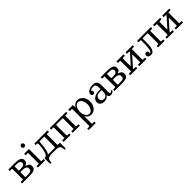

<svg xmlns="http://www.w3.org/2000/svg" viewBox="515 -2814 5119 5119"><g transform="rotate(-45 3074.5 -255.0)"><path d="M110.5 -465Q122.5 -465 122.5 -453V-69Q122.5 -61 121 -58Q119.5 -55 111 -55H49Q40 -55 36.2 -52.5Q32.5 -50 32.5 -40V-12Q32.5 -4 36 -2Q39.5 0 48 0H305Q354 0 398.2 -4Q442.5 -8 476.8 -21.2Q511 -34.5 530.5 -63Q550 -91.5 550 -140Q550 -192.5 519.5 -220.8Q489 -249 435.5 -263Q426.5 -265.5 426 -269.8Q425.5 -274 436.5 -276.5Q473.5 -285 496.8 -312.5Q520 -340 520 -390Q520 -440 492.8 -468.2Q465.5 -496.5 413 -508.2Q360.5 -520 285 -520H44.5Q32.5 -520 32.5 -507V-477Q32.5 -469.5 34 -467.2Q35.5 -465 43 -465ZM212.5 -449Q212.5 -458.5 215 -461.8Q217.5 -465 226.5 -465H285Q323 -465 354.8 -459.5Q386.5 -454 405.8 -436.8Q425 -419.5 425 -385Q425 -350.5 405.8 -332.2Q386.5 -314 354.8 -307Q323 -300 285 -300H231.5Q218.5 -300 215.5 -304.2Q212.5 -308.5 212.5 -322ZM212.5 -224Q212.5 -239 214.5 -242Q216.5 -245 231.5 -245H295Q338 -245 372 -237.5Q406 -230 425.5 -208.5Q445 -187 445 -145Q445 -100.5 425.5 -81.8Q406 -63 372 -59Q338 -55 295 -55H235.5Q220 -55 216.2 -59Q212.5 -63 212.5 -77.5Z M700 -700Q700 -675.5 717.8 -657.8Q735.5 -640 760 -640Q785 -640 802.5 -657.8Q820 -675.5 820 -700Q820 -725 802.5 -742.5Q785 -760 760 -760Q735.5 -760 717.8 -742.5Q700 -725 700 -700ZM708 -465Q720 -465 720 -453V-69Q720 -61 718.5 -58Q717 -55 708.5 -55H646.5Q637.5 -55 633.8 -52.5Q630 -50 630 -40V-12Q630 -4 633.5 -2Q637 0 645.5 0H890.5Q897.5 0 898.8 -2.5Q900 -5 900 -12V-45Q900 -52 897.5 -53.5Q895 -55 888 -55H820.5Q814.5 -55 812.2 -57.8Q810 -60.5 810 -67V-509.5Q810 -516 808.2 -518Q806.5 -520 800.5 -520H642Q630 -520 630 -507V-477Q630 -469.5 631.5 -467.2Q633 -465 640.5 -465Z M1168.5 -465H1320Q1331.5 -465 1333.2 -461.5Q1335 -458 1335 -448V-80Q1335 -63 1324.5 -59Q1314 -55 1301 -55H1095.5Q1084.5 -55 1077.2 -56.2Q1070 -57.5 1070 -64.2Q1070 -71 1081.5 -87Q1096 -107 1106.8 -146Q1117.5 -185 1125 -231.5Q1132.5 -278 1137.2 -322.2Q1142 -366.5 1144 -398.5Q1146 -430.5 1146 -439Q1146 -455.5 1149.2 -460.2Q1152.5 -465 1168.5 -465ZM1425 -447Q1425 -459.5 1428.5 -462.2Q1432 -465 1444 -465H1494Q1503.5 -465 1509.2 -469Q1515 -473 1515 -486V-503Q1515 -514.5 1511.8 -517.2Q1508.5 -520 1497 -520H1036Q1022.5 -520 1016.8 -517.2Q1011 -514.5 1011 -500V-490Q1011 -474 1014.5 -469.5Q1018 -465 1033.5 -465H1062.5Q1079.5 -465 1082.8 -458.8Q1086 -452.5 1086 -435.5Q1086 -425 1084.5 -393.5Q1083 -362 1078.5 -318.8Q1074 -275.5 1065 -229.8Q1056 -184 1041.5 -144.2Q1027 -104.5 1005.2 -79.8Q983.5 -55 953 -55Q939 -55 934.5 -52Q930 -49 930 -41V139.5Q930 150.5 932.2 157.8Q934.5 165 947 165H961Q974 165 976.8 160.5Q979.5 156 980 144.5Q981.5 89 996.5 57.5Q1011.5 26 1048 13Q1084.5 0 1150 0H1295Q1360 0 1396.2 12.8Q1432.5 25.5 1447.8 56.2Q1463 87 1464.5 141.5Q1465 153.5 1467.5 159.2Q1470 165 1484 165H1496Q1507.5 165 1511.2 162.8Q1515 160.5 1515 149.5V-39Q1515 -46 1513 -50.5Q1511 -55 1504 -55H1444Q1425 -55 1425 -77Z M1776.5 -75.5V-445.5Q1776.5 -458.5 1780.5 -461.8Q1784.5 -465 1796.5 -465H2010.5Q2022 -465 2026.8 -460.5Q2031.5 -456 2031.5 -444.5V-74.5Q2031.5 -61.5 2027.5 -58.2Q2023.5 -55 2011.5 -55H1954Q1946 -55 1943.8 -52Q1941.5 -49 1941.5 -40.5V-15.5Q1941.5 -7.5 1943 -3.8Q1944.5 0 1952.5 0H2196Q2204.5 0 2208 -1.5Q2211.5 -3 2211.5 -11V-40Q2211.5 -48.5 2209.2 -51.8Q2207 -55 2198.5 -55H2139.5Q2126.5 -55 2124 -59.8Q2121.5 -64.5 2121.5 -77.5V-451Q2121.5 -460.5 2125.2 -462.8Q2129 -465 2138.5 -465H2193.5Q2203.5 -465 2207.5 -467.8Q2211.5 -470.5 2211.5 -481V-504Q2211.5 -513.5 2209 -516.8Q2206.5 -520 2197.5 -520H1612Q1604 -520 1600.2 -518.8Q1596.5 -517.5 1596.5 -509V-480Q1596.5 -471.5 1599 -468.2Q1601.5 -465 1609.5 -465H1668.5Q1681.5 -465 1684 -460.2Q1686.5 -455.5 1686.5 -442.5V-69Q1686.5 -59.5 1683 -57.2Q1679.5 -55 1669.5 -55H1614.5Q1605 -55 1600.8 -52.2Q1596.5 -49.5 1596.5 -39V-16Q1596.5 -6.5 1599 -3.2Q1601.5 0 1610.5 0H1852.5Q1861 0 1863.8 -3Q1866.5 -6 1866.5 -15V-38Q1866.5 -49 1862.8 -52Q1859 -55 1849 -55H1797.5Q1776.5 -55 1776.5 -75.5Z M2471.5 -260Q2471.5 -317 2489.5 -366.8Q2507.5 -416.5 2540.8 -447.2Q2574 -478 2619.5 -478Q2661.5 -478 2693 -447.2Q2724.5 -416.5 2742 -366.8Q2759.5 -317 2759.5 -260Q2759.5 -203 2742 -153.2Q2724.5 -103.5 2693 -72.8Q2661.5 -42 2619.5 -42Q2574 -42 2540.8 -72.8Q2507.5 -103.5 2489.5 -153.2Q2471.5 -203 2471.5 -260ZM2291.5 -485Q2291.5 -474 2294.2 -469.5Q2297 -465 2309 -465H2359Q2371.5 -465 2376.5 -462Q2381.5 -459 2381.5 -446V172Q2381.5 186 2378.8 190.5Q2376 195 2362 195H2305Q2295.5 195 2293.5 198.5Q2291.5 202 2291.5 212V232Q2291.5 241.5 2294.2 245.8Q2297 250 2307 250H2546Q2556.5 250 2559 247.8Q2561.5 245.5 2561.5 234.5V214Q2561.5 202 2558.5 198.5Q2555.5 195 2544 195H2495Q2480 195 2475.8 191.2Q2471.5 187.5 2471.5 172V-39Q2471.5 -79 2476 -82.2Q2480.5 -85.5 2491.5 -69Q2516.5 -32 2553.8 -11.5Q2591 9 2637.5 9Q2697 9 2747.5 -22.8Q2798 -54.5 2828.8 -114.8Q2859.5 -175 2859.5 -260Q2859.5 -345 2828.8 -405.5Q2798 -466 2747.5 -498Q2697 -530 2637.5 -530Q2587 -530 2546 -503.8Q2505 -477.5 2480.5 -433Q2476 -425 2473.8 -426.2Q2471.5 -427.5 2471.5 -446V-503Q2471.5 -514.5 2468 -517.2Q2464.5 -520 2453 -520H2310Q2300.5 -520 2296 -517.5Q2291.5 -515 2291.5 -504Z M2969.5 -123Q2969.5 -60 3013.8 -25Q3058 10 3124.5 10Q3177.5 10 3208.5 -3.2Q3239.5 -16.5 3255.5 -33.5Q3271.5 -50.5 3279.5 -61.5Q3286.5 -71 3289.2 -71Q3292 -71 3293.5 -62Q3295.5 -50 3301.8 -33Q3308 -16 3326.2 -3Q3344.5 10 3382 10H3382.5Q3403 10 3422.2 3Q3441.5 -4 3458.2 -18.5Q3475 -33 3486.5 -55Q3489 -60 3488.2 -62.2Q3487.5 -64.5 3483.5 -67L3465.5 -78Q3462 -81 3459.2 -80Q3456.5 -79 3454 -74.5Q3441 -54 3429 -48Q3417 -42 3406.5 -42Q3396 -42 3388.2 -49Q3380.5 -56 3380.5 -71V-372Q3380.5 -412.5 3367.8 -448.8Q3355 -485 3318.8 -507.5Q3282.5 -530 3212.5 -530Q3162 -530 3113 -514Q3064 -498 3031.8 -467.2Q2999.5 -436.5 2999.5 -393Q2999.5 -360 3017.5 -347.5Q3035.5 -335 3058.5 -335Q3084 -335 3098.8 -351.2Q3113.5 -367.5 3113.5 -393Q3113.5 -412.5 3106.5 -420Q3099.5 -427.5 3092.5 -431.8Q3085.5 -436 3085.5 -445Q3085.5 -455 3101 -464Q3116.5 -473 3141 -478.5Q3165.5 -484 3192.5 -484Q3232.5 -484 3253.8 -468.8Q3275 -453.5 3282.8 -427Q3290.5 -400.5 3290.5 -367V-312Q3290.5 -303 3288.2 -301Q3286 -299 3277.5 -299H3228.5Q3142.5 -299 3085 -274.5Q3027.5 -250 2998.5 -210Q2969.5 -170 2969.5 -123ZM3071.5 -138Q3071.5 -176.5 3086.5 -204Q3101.5 -231.5 3136 -246.2Q3170.5 -261 3228.5 -261H3280.5Q3290.5 -261 3290.5 -251V-191Q3290.5 -123 3255.5 -84.5Q3220.5 -46 3169.5 -46Q3132 -46 3101.8 -67Q3071.5 -88 3071.5 -138Z M3593.5 -465Q3605.5 -465 3605.5 -453V-69Q3605.5 -61 3604 -58Q3602.5 -55 3594 -55H3532Q3523 -55 3519.2 -52.5Q3515.5 -50 3515.5 -40V-12Q3515.5 -4 3519 -2Q3522.5 0 3531 0H3788Q3837 0 3881.2 -4Q3925.5 -8 3959.8 -21.2Q3994 -34.5 4013.5 -63Q4033 -91.5 4033 -140Q4033 -192.5 4002.5 -220.8Q3972 -249 3918.5 -263Q3909.5 -265.5 3909 -269.8Q3908.5 -274 3919.5 -276.5Q3956.5 -285 3979.8 -312.5Q4003 -340 4003 -390Q4003 -440 3975.8 -468.2Q3948.5 -496.5 3896 -508.2Q3843.5 -520 3768 -520H3527.5Q3515.5 -520 3515.5 -507V-477Q3515.5 -469.5 3517 -467.2Q3518.5 -465 3526 -465ZM3695.5 -449Q3695.5 -458.5 3698 -461.8Q3700.5 -465 3709.5 -465H3768Q3806 -465 3837.8 -459.5Q3869.5 -454 3888.8 -436.8Q3908 -419.5 3908 -385Q3908 -350.5 3888.8 -332.2Q3869.5 -314 3837.8 -307Q3806 -300 3768 -300H3714.5Q3701.5 -300 3698.5 -304.2Q3695.5 -308.5 3695.5 -322ZM3695.5 -224Q3695.5 -239 3697.5 -242Q3699.5 -245 3714.5 -245H3778Q3821 -245 3855 -237.5Q3889 -230 3908.5 -208.5Q3928 -187 3928 -145Q3928 -100.5 3908.5 -81.8Q3889 -63 3855 -59Q3821 -55 3778 -55H3718.5Q3703 -55 3699.2 -59Q3695.5 -63 3695.5 -77.5Z M4633 -77.5V-452Q4633 -461.5 4636.8 -463.8Q4640.5 -466 4650 -466H4705Q4715 -466 4719 -468.8Q4723 -471.5 4723 -482V-505Q4723 -514.5 4720.5 -517.8Q4718 -521 4709 -521H4467Q4458.5 -521 4455.8 -518Q4453 -515 4453 -506V-483Q4453 -472 4456.8 -469Q4460.5 -466 4470.5 -466H4522Q4533.5 -466 4538.2 -464Q4543 -462 4543 -450.5Q4543 -448.5 4542 -445Q4541 -441.5 4538.5 -438.5L4300.5 -171.5Q4291.5 -161.5 4289.8 -169Q4288 -176.5 4288 -196V-446.5Q4288 -459.5 4292 -462.8Q4296 -466 4308 -466H4365.5Q4373.5 -466 4375.8 -469.2Q4378 -472.5 4378 -480.5V-505.5Q4378 -514 4376.5 -517.5Q4375 -521 4367 -521H4123.5Q4115.5 -521 4111.8 -519.8Q4108 -518.5 4108 -510V-481Q4108 -472.5 4110.5 -469.2Q4113 -466 4121 -466H4180Q4193 -466 4195.5 -461.2Q4198 -456.5 4198 -443.5V-69Q4198 -59.5 4194.5 -57.2Q4191 -55 4181 -55H4126Q4116.5 -55 4112.2 -52.2Q4108 -49.5 4108 -39V-16Q4108 -6.5 4110.5 -3.2Q4113 0 4122 0H4364Q4372.5 0 4375.2 -3Q4378 -6 4378 -15V-38Q4378 -49 4374.2 -52Q4370.5 -55 4360.5 -55H4309Q4299.5 -55 4294 -58Q4288.5 -61 4288.5 -68.5Q4288.5 -75 4291 -77.8Q4293.5 -80.5 4296.5 -84L4533 -350Q4539.5 -357 4541.2 -350.8Q4543 -344.5 4543 -329.5V-74.5Q4543 -61.5 4539 -58.2Q4535 -55 4523 -55H4465.5Q4457.5 -55 4455.2 -52Q4453 -49 4453 -40.5V-15.5Q4453 -7.5 4454.5 -3.8Q4456 0 4464 0H4707.5Q4716 0 4719.5 -1.5Q4723 -3 4723 -11V-40Q4723 -48.5 4720.8 -51.8Q4718.5 -55 4710 -55H4651Q4638 -55 4635.5 -59.8Q4633 -64.5 4633 -77.5Z M4780.5 -75Q4780.5 -34 4808 -12Q4835.5 10 4889.5 10Q4938 10 4967.2 -17.5Q4996.5 -45 5011.2 -91.8Q5026 -138.5 5031.5 -197Q5037 -255.5 5037 -318Q5037 -380.5 5037 -439Q5037 -455 5040.2 -460Q5043.5 -465 5059.5 -465H5218.5Q5230 -465 5231.8 -461.5Q5233.5 -458 5233.5 -448V-80Q5233.5 -63 5223 -59Q5212.5 -55 5199.5 -55H5181.5Q5167.5 -55 5163 -52Q5158.5 -49 5158.5 -41V-16Q5158.5 -6.5 5163.2 -3.2Q5168 0 5178.5 0H5388.5Q5399 0 5403.8 -3.5Q5408.5 -7 5408.5 -16V-39Q5408.5 -46 5406.5 -50.5Q5404.5 -55 5397.5 -55H5342.5Q5331.5 -55 5327.5 -59.8Q5323.5 -64.5 5323.5 -77V-447Q5323.5 -459.5 5327 -462.2Q5330.5 -465 5342.5 -465H5387.5Q5397 -465 5402.8 -469Q5408.5 -473 5408.5 -486V-503Q5408.5 -514.5 5405.2 -517.2Q5402 -520 5390.5 -520H4909.5Q4896 -520 4890.2 -517.2Q4884.5 -514.5 4884.5 -500V-490Q4884.5 -474 4888 -469.5Q4891.5 -465 4907 -465H4951Q4968 -465 4971.2 -458.8Q4974.5 -452.5 4974.5 -435.5Q4974.5 -386.5 4974 -332.5Q4973.5 -278.5 4970.2 -227.5Q4967 -176.5 4959 -135.2Q4951 -94 4936.8 -69.5Q4922.5 -45 4899.5 -45Q4896 -45 4891.8 -47.5Q4887.5 -50 4887.5 -55Q4887.5 -58.5 4891 -60.8Q4894.5 -63 4898 -68.2Q4901.5 -73.5 4901.5 -86Q4901.5 -109.5 4883.2 -122.2Q4865 -135 4842.5 -135Q4820 -135 4800.2 -119Q4780.5 -103 4780.5 -75Z M6014 -77.5V-452Q6014 -461.5 6017.8 -463.8Q6021.5 -466 6031 -466H6086Q6096 -466 6100 -468.8Q6104 -471.5 6104 -482V-505Q6104 -514.5 6101.5 -517.8Q6099 -521 6090 -521H5848Q5839.5 -521 5836.8 -518Q5834 -515 5834 -506V-483Q5834 -472 5837.8 -469Q5841.5 -466 5851.5 -466H5903Q5914.5 -466 5919.2 -464Q5924 -462 5924 -450.5Q5924 -448.5 5923 -445Q5922 -441.5 5919.5 -438.5L5681.5 -171.5Q5672.5 -161.5 5670.8 -169Q5669 -176.5 5669 -196V-446.5Q5669 -459.5 5673 -462.8Q5677 -466 5689 -466H5746.5Q5754.5 -466 5756.8 -469.2Q5759 -472.5 5759 -480.5V-505.5Q5759 -514 5757.5 -517.5Q5756 -521 5748 -521H5504.5Q5496.5 -521 5492.8 -519.8Q5489 -518.5 5489 -510V-481Q5489 -472.5 5491.5 -469.2Q5494 -466 5502 -466H5561Q5574 -466 5576.5 -461.2Q5579 -456.5 5579 -443.5V-69Q5579 -59.5 5575.5 -57.2Q5572 -55 5562 -55H5507Q5497.5 -55 5493.2 -52.2Q5489 -49.5 5489 -39V-16Q5489 -6.5 5491.5 -3.2Q5494 0 5503 0H5745Q5753.5 0 5756.2 -3Q5759 -6 5759 -15V-38Q5759 -49 5755.2 -52Q5751.5 -55 5741.5 -55H5690Q5680.5 -55 5675 -58Q5669.5 -61 5669.5 -68.5Q5669.5 -75 5672 -77.8Q5674.5 -80.5 5677.5 -84L5914 -350Q5920.5 -357 5922.2 -350.8Q5924 -344.5 5924 -329.5V-74.5Q5924 -61.5 5920 -58.2Q5916 -55 5904 -55H5846.5Q5838.5 -55 5836.2 -52Q5834 -49 5834 -40.5V-15.5Q5834 -7.5 5835.5 -3.8Q5837 0 5845 0H6088.5Q6097 0 6100.5 -1.5Q6104 -3 6104 -11V-40Q6104 -48.5 6101.8 -51.8Q6099.5 -55 6091 -55H6032Q6019 -55 6016.5 -59.8Q6014 -64.5 6014 -77.5Z"/></g></svg>

Font: Besley
Style: Regular
Weight: 400
Designer: Owen Earl
Foundry: indestructible type*
Version: Version 4.000